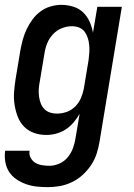

<svg xmlns="http://www.w3.org/2000/svg" viewBox="-32 -548 552 791"><path d="M165 223Q142 223 119 220.5Q96 218 75 210.5Q54 203 35.5 190.5Q17 178 5.5 160Q-6 142 -10 119.5Q-14 97 -11 74L-10 73H90Q87 89 94.5 102.5Q102 116 114 123Q126 130 141 132.5Q156 135 172 135Q192 135 212.5 126Q233 117 247 100Q261 83 268.5 62.5Q276 42 279 22L296 -79Q285 -60 270.5 -43Q256 -26 238 -14.5Q220 -3 199.5 2.5Q179 8 159 8Q132 8 108 -0.5Q84 -9 67 -26.5Q50 -44 41 -67.5Q32 -91 28 -116.5Q24 -142 26 -168.5Q28 -195 32 -221L52 -341Q56 -363 62 -385Q68 -407 78 -428Q88 -449 102 -468Q116 -487 135 -501Q154 -515 176.5 -521.5Q199 -528 221 -528Q246 -528 270 -520.5Q294 -513 310.5 -497Q327 -481 337 -459Q347 -437 351 -413L369 -520H470L378 36Q374 61 366 85.5Q358 110 343 132.5Q328 155 308 173Q288 191 264 202.5Q240 214 215 218.5Q190 223 165 223ZM202 -80Q222 -80 241.5 -86.5Q261 -93 276.5 -108Q292 -123 300.5 -142Q309 -161 313 -181L333 -301Q335 -316 336 -332Q337 -348 335.5 -363Q334 -378 329.5 -392Q325 -406 316.5 -417.5Q308 -429 294 -434.5Q280 -440 264 -440Q243 -440 222 -431.5Q201 -423 185.5 -406Q170 -389 162 -368.5Q154 -348 151 -327L131 -207Q128 -192 127.5 -177.5Q127 -163 129 -149Q131 -135 136 -122Q141 -109 150.5 -99Q160 -89 173.5 -84.5Q187 -80 202 -80Z"/></svg>

Font: Iosevka Term Curly SmBd Obl
Style: Regular
Weight: 600
Italic angle: -9°
Designer: Belleve Invis
Foundry: Belleve Invis
Version: Version 32.3.0